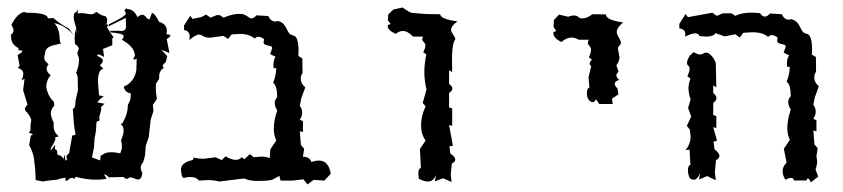

<svg xmlns="http://www.w3.org/2000/svg" viewBox="-20 -482 2262 515"><path d="M248.5 -51.8Q249.5 -56.6 249.5 -61Q249.5 -65.9 253.9 -65.9Q261.7 -73.7 278.3 -73.7Q286.6 -73.7 296.9 -71.8L302.7 -70.8L306.6 -83Q307.1 -86.4 307.1 -90.3Q307.1 -97.7 304.7 -105L310.5 -122.1Q311.5 -127.4 311.5 -131.8Q311.5 -143.6 305.2 -147L304.2 -149.9Q309.6 -149.9 310.5 -155.8Q318.8 -169.9 321.8 -186.5L323.2 -200.7L329.6 -214.4L331.1 -231.4Q314.5 -234.4 312 -249.5Q340.3 -261.7 345.7 -293.9L346.7 -324.7L340.8 -321.8L337.4 -324.7L341.8 -332Q341.8 -356 306.6 -375.5Q311 -379.4 311.5 -384.3V-385.3Q311.5 -392.1 277.8 -395L274.9 -399.4H300.8Q303.7 -398.9 305.7 -398.9Q316.4 -398.9 317.9 -408.2L317.4 -434.1L271 -411.1L272 -417Q315.9 -437.5 317.4 -445.3Q317.4 -448.7 314 -453.6L319.3 -461.4V-458Q339.4 -458 348.6 -436Q355.5 -442.4 362.8 -442.4Q367.2 -441.9 371.8 -436Q376.5 -430.2 380.9 -429.7L387.7 -447.3Q396 -445.8 406.7 -423.3Q427.7 -417.5 427.7 -398.9Q426.8 -396 426.8 -390.1L432.1 -389.6Q437 -388.7 437 -385.7Q436.5 -382.8 427.2 -377L434.6 -339.8L412.6 -348.6L428.7 -331.5L424.3 -314.5Q417 -309.6 416.5 -305.7Q416.5 -301.8 419.9 -300.3Q409.2 -294.4 407.2 -281.7L406.7 -270L398.4 -257.8Q397.9 -252.9 397.9 -247.6Q397.9 -233.4 400.9 -216.8L390.1 -200.7L391.6 -184.1L384.3 -161.6L378.9 -113.8L371.1 -91.3L369.1 -66.9Q366.2 -49.8 361.8 -43.9Q357.4 -38.1 357.4 -32.7Q357.4 -26.4 361.8 -18.1Q359.9 -0.5 350.1 -0.5Q347.2 -0.5 340.3 -3.4Q333.5 -6.3 329.1 -6.3Q326.2 -6.3 324.5 -4.2Q322.8 -2 318.8 -2L310.5 -7.3L272 -6.3Q265.6 -13.7 258.8 -14.2L266.1 -2.9Q255.4 0 236.8 0Q211.9 0 182.6 -7.8L179.2 -1.5Q177.2 -4.9 172.9 -4.9Q167 -4.9 161.6 2Q155.8 2.4 155.3 2.4L155.8 -5.4Q137.7 -2.9 135.3 -0.5Q101.6 2.9 96.7 4.9L75.7 1Q75.2 -28.3 72.3 -44.9L71.3 -56.2Q67.4 -78.1 58.1 -92.3L62.5 -117.7L68.4 -122.1L56.6 -126.5L61.5 -130.9Q61.5 -149.9 64 -160.2Q60.1 -173.8 47.9 -185.1L46.4 -191.4L53.7 -201.7L42 -240.2L45.9 -270.5L37.6 -266.6Q42.5 -275.4 42.5 -286.1Q40.5 -296.4 27.3 -299.8L32.7 -305.2L27.3 -334.5Q40 -341.8 40 -344.7Q40 -347.2 29.3 -347.2L29.8 -353Q10.3 -362.3 9.8 -382.3L8.8 -388.7Q16.1 -392.6 16.1 -399.9V-402.3Q14.6 -410.2 10.3 -415Q26.4 -446.8 45.9 -450.2Q46.4 -447.8 53.2 -447.8Q108.4 -447.8 108.4 -432.6L123 -433.6Q144.5 -415.5 164.1 -405.8L178.2 -387.2Q154.3 -414.6 125.5 -419.9Q137.7 -407.7 139.6 -386.2Q139.6 -365.7 145 -365.7L128.9 -361.8Q101.1 -356.9 101.1 -339.4Q98.6 -333 98.6 -325.2Q100.6 -316.4 110.4 -310.1Q105 -303.2 105 -296.9Q106.4 -286.6 115.7 -280.8Q104 -265.1 104 -249Q107.9 -224.6 124.5 -209L126 -199.2Q116.2 -189 116.2 -177.2Q118.2 -163.1 124 -153.8V-138.2Q126 -126 137.7 -116.2L126.5 -113.3L128.9 -111.8Q128.9 -104.5 116.7 -85.4L115.7 -77.6L127.9 -93.8L127 -82Q131.8 -82 133.3 -75.2L133.8 -67.4Q147.9 -64 149.9 -54.7L153.8 -67.9L155.3 -50.8Q158.2 -53.2 160.6 -55.2L158.7 -58.1Q158.2 -59.6 158.2 -61Q158.2 -65.9 165.5 -71.3L173.8 -118.7L177.2 -119.1Q182.6 -119.1 182.6 -124Q179.2 -135.7 178.2 -150.6Q177.2 -165.5 175.3 -190.4Q182.6 -190.9 182.6 -211.9L189 -239.7Q188.5 -262.2 188.5 -272.9Q188.5 -279.8 184.1 -286.1Q191.9 -305.2 191.9 -321.8Q191.9 -328.1 189.7 -331.8Q187.5 -335.4 187.5 -339.8L191.4 -351.1Q191.4 -356.4 181.2 -364.3Q180.7 -372.6 180.2 -379.9L181.6 -403.3Q183.6 -397.5 185.1 -391.6L184.1 -408.7Q177.7 -427.2 177.7 -437Q177.7 -450.2 188 -450.2L184.6 -451.2L189 -455.6L188.5 -445.8Q192.9 -446.8 198.2 -446.8Q205.1 -446.8 212.6 -445.3Q220.2 -443.8 225.1 -443.8Q228.5 -443.8 231.4 -445.3Q234.4 -446.8 238.8 -450.2Q242.7 -446.8 249.3 -443.1Q255.9 -439.5 262.7 -438.5Q267.6 -434.6 267.6 -426.8L265.6 -416L269 -417V-411.1L266.1 -410.2L281.7 -385.7H283.7V-379.9H281.2V-360.8Q271 -356.9 256.3 -350.6L259.3 -329.1Q248 -335.9 244.1 -335.9Q240.7 -335.9 240.7 -332Q255.9 -326.2 255.9 -318.8Q255.9 -314 248 -307.1L257.3 -297.4Q242.7 -295.4 242.7 -262.2L245.6 -226.6L258.8 -222.7Q247.6 -217.8 241.2 -207.5L260.7 -203.6Q250 -195.3 250 -191.9L252.4 -190.9L246.1 -167.5Q247.1 -164.1 247.1 -161.6Q247.1 -157.2 243.2 -157.2Q238.3 -157.2 238.3 -148.4Q238.3 -130.4 233.9 -112.8L231.9 -85.9L226.6 -59.6Z M699.7 -439Q706.1 -424.3 718.8 -424.3L725.6 -425.8Q736.8 -422.4 741.5 -416.5Q746.1 -410.6 748.8 -404.8Q751.5 -398.9 754.9 -393.8Q758.3 -388.7 767.1 -386.7Q780.8 -383.8 780.8 -344.7L780.3 -332L791 -325.2L791.5 -286.1Q786.6 -279.3 786.6 -270.5Q786.6 -258.3 798.8 -247.6L788.1 -218.3L784.2 -198.2Q790.5 -189.9 790.5 -180.2Q790.5 -170.4 784.2 -160.6L792.5 -157.2V-127.9L784.2 -129.9L787.1 -93.3L795.9 -83L792.5 -61.5H794.4Q810.1 -61.5 815.4 -47.4Q826.2 -51.3 835.4 -51.3Q861.3 -51.3 867.2 -16.1L850.1 2.4L821.3 0.5L804.7 12.7L793.9 -1L765.6 2.4H732.4L729.5 -10.3L709.5 0.5Q699.7 2.4 690.2 2.9Q680.7 3.4 671.9 3.4Q647.5 3.4 635.3 -3.4L567.9 4.9Q553.7 1 537.1 1L513.7 2.4Q506.3 -7.3 491.2 -7.3Q481 -7.3 472.2 -4.4L467.8 -9.8L465.3 -24.9Q465.3 -35.6 470.7 -40.8Q476.1 -45.9 482.2 -48.3Q488.3 -50.8 493.7 -52Q499 -53.2 499 -57.1L498.5 -59.6Q510.3 -56.2 526.4 -56.2L558.1 -60.1L574.7 -52.7L585 -62.5Q601.1 -53.2 612.3 -53.2Q622.6 -53.2 628.4 -60.5L635.3 -54.7L650.4 -68.8L660.6 -60.1L680.2 -62Q694.3 -62 703.6 -57.6L705.1 -81.5L721.2 -105.5Q714.4 -119.6 714.4 -135.7Q714.4 -159.7 723.6 -185.5Q716.8 -197.3 716.8 -206.1Q716.8 -213.9 723.6 -221.2Q723.1 -253.4 712.4 -259.8Q719.7 -275.9 721.2 -299.3L713.9 -298.8L713.4 -307.6Q713.4 -322.3 719.2 -329.6L704.6 -336.9L710 -352.5Q710 -356.9 706.3 -358.2Q702.6 -359.4 698.5 -360.1Q694.3 -360.8 690.7 -362.5Q687 -364.3 687 -369.6L688.5 -376.5Q680.7 -383.3 672.9 -383.3Q667.5 -383.3 663.1 -378.4Q648.9 -391.1 623 -391.1L601.1 -389.6L591.8 -377.4L579.6 -385.7L543 -380.9Q536.1 -380.9 532.2 -382.1Q528.3 -383.3 525.4 -384.8Q522.5 -386.2 520 -387.7Q517.6 -389.2 514.6 -389.2Q504.4 -389.2 487.8 -374.5L488.8 -383.8Q488.8 -399.4 473.6 -401.4V-413.6L490.2 -439.5L496.6 -431.2L521 -436.5L532.7 -442.9L544.9 -434.6L561 -441.4H569.8L579.6 -434.6Q603 -444.8 622.1 -444.8Q629.9 -444.8 634.8 -442.9Q639.6 -440.9 642.8 -438.7Q646 -436.5 648.7 -434.6Q651.4 -432.6 654.3 -432.6Q660.6 -432.6 668 -440.9Z M1124.5 -444.3 1160.6 -443.8Q1162.1 -430.2 1207 -424.8Q1189.9 -412.1 1189.9 -401.9Q1189.9 -398.9 1191.7 -395.5Q1193.4 -392.1 1195.6 -388.9Q1197.8 -385.7 1199.5 -382.6Q1201.2 -379.4 1201.2 -377.4Q1201.2 -375.5 1199.7 -374Q1198.2 -372.6 1196.8 -367.4Q1195.3 -362.3 1193.8 -351.6Q1192.4 -340.8 1192.4 -321.3L1192.9 -288.6L1184.6 -293.5V-256.8Q1193.4 -250.5 1193.4 -244.6Q1193.4 -238.3 1184.6 -232.9V-194.3L1192.9 -190.9V-144.5L1184.6 -146.5L1194.8 -91.3L1185.5 -89.4L1188 -70.3Q1201.2 -61 1201.2 -54.2Q1201.2 -47.9 1191.9 -43.5L1189 -12.7L1191.4 6.3L1168.5 -3.9L1146.5 4.4L1149.4 -12.7Q1142.6 4.9 1127.4 4.9Q1117.7 4.9 1103.5 -2.4L1102.1 -17.1Q1102.1 -30.3 1108.9 -31.2L1106.4 -82.5L1121.6 -105Q1109.4 -122.1 1109.4 -145.5Q1109.4 -170.9 1121.6 -196.8L1113.8 -206.1L1124 -241.7Q1118.2 -265.1 1118.2 -289.1Q1118.2 -300.8 1119.6 -312.5Q1121.1 -324.2 1123.5 -335.9L1115.2 -342.3Q1121.1 -353 1121.1 -359.9Q1121.1 -363.3 1119.6 -365.2Q1118.2 -367.2 1116.7 -368.9Q1115.2 -370.6 1113.8 -372.6Q1112.3 -374.5 1112.3 -377L1114.7 -383.8H1087.9Q1073.7 -398.9 1060.5 -398.9Q1050.8 -398.9 1041.5 -391.1Q1020 -400.9 1020 -411.6L1020.5 -415L1027.8 -417.5L1020.5 -427.2L1021.5 -443.4L1035.2 -456.5L1060.1 -461.9Q1079.6 -447.3 1086.4 -447.3Z M1605 -443.4Q1606.4 -427.7 1651.4 -421.9Q1634.3 -407.7 1634.3 -396Q1634.3 -392.6 1636 -388.7Q1637.7 -384.8 1639.9 -381.1Q1642.1 -377.4 1643.8 -374Q1645.5 -370.6 1645.5 -368.2Q1645.5 -363.3 1641.6 -360.1Q1637.7 -356.9 1637.7 -350.1L1641.6 -328.1Q1641.6 -317.9 1633.3 -306.6L1639.2 -289.6Q1633.3 -284.2 1633.3 -279.8Q1633.3 -273.9 1641.1 -267.6Q1628.9 -264.2 1628.9 -256.8Q1628.9 -251.5 1636.2 -245.1L1638.7 -229L1621.6 -217.3L1623.5 -203.1H1587.4L1578.6 -215.8Q1575.2 -208 1569.8 -208Q1564 -208 1559.1 -214.4Q1554.2 -220.7 1554.2 -231.9Q1554.2 -245.6 1561 -246.6L1558.6 -274.9L1565.9 -304.7Q1561.5 -307.6 1561.5 -311Q1561.5 -316.4 1567.9 -321.3L1559.6 -328.6Q1565.4 -340.8 1565.4 -348.6Q1565.4 -352.1 1564 -354.5Q1562.5 -356.9 1561 -358.9Q1559.6 -360.8 1558.1 -362.8Q1556.6 -364.7 1556.6 -367.7L1559.1 -375.5H1532.2Q1522.5 -381.3 1513.2 -381.3Q1499.5 -381.3 1485.8 -369.1Q1464.4 -380.4 1464.4 -392.1L1464.8 -396L1472.2 -398.9L1464.8 -409.7L1465.8 -428.2L1479.5 -442.9L1504.4 -437Q1510.7 -440.4 1520 -440.4Q1527.3 -440.4 1531.2 -436.5Q1535.2 -432.6 1541.5 -432.6Q1554.7 -432.6 1568.8 -443.8Z M2077.1 -443.8Q2083.5 -429.2 2096.2 -429.2L2103 -430.7Q2114.3 -426.8 2118.9 -420.9Q2123.5 -415 2126.2 -409.2Q2128.9 -403.3 2132.3 -398.2Q2135.7 -393.1 2144.5 -391.1Q2158.2 -388.2 2158.2 -348.6L2157.7 -335.4L2168.5 -329.1L2168.9 -289.6Q2164.1 -282.7 2164.1 -273.9Q2164.1 -261.2 2176.3 -250.5L2165.5 -220.7L2161.6 -200.7Q2168 -192.4 2168 -182.6Q2168 -172.9 2161.6 -163.1L2169.9 -159.7V-129.9L2161.6 -131.8L2164.6 -94.7L2173.3 -84.5L2169.9 -63L2171.9 -50.3Q2171.9 -40 2167.5 -27.3L2174.8 -8.3L2154.8 7.3Q2150.4 -3.4 2147 -3.4Q2144.5 -3.4 2143.1 2H2109.9Q2108.4 -4.9 2101.6 -4.9Q2096.7 -4.9 2086.9 0Q2079.1 -11.2 2079.1 -22.5Q2079.1 -35.6 2089.8 -45.4L2082.5 -83L2098.6 -106.9Q2091.8 -121.6 2091.8 -137.7Q2091.8 -161.6 2101.1 -188Q2094.2 -199.7 2094.2 -208.5Q2094.2 -216.3 2101.1 -224.1Q2100.6 -256.8 2089.8 -262.7Q2097.2 -279.3 2098.6 -302.7H2091.3L2090.8 -311.5Q2090.8 -325.7 2096.7 -333.5L2082 -340.8L2087.4 -356.4Q2087.4 -360.8 2083.7 -362.1Q2080.1 -363.3 2075.9 -364Q2071.8 -364.7 2068.1 -366.5Q2064.5 -368.2 2064.5 -373.5L2065.9 -380.9Q2058.1 -387.7 2050.3 -387.7Q2044.9 -387.7 2040.5 -382.8Q2026.4 -395.5 1998 -395.5L1973.6 -394L1964.4 -381.3L1952.1 -390.1L1923.8 -384.3L1899.4 -393.1Q1893.6 -383.8 1874 -383.8L1856 -385.3Q1853.5 -392.6 1844.7 -392.6Q1835.9 -392.6 1817.4 -383.8L1818.4 -390.1Q1818.4 -403.8 1802.2 -405.8V-418L1818.8 -444.3L1825.2 -436L1890.6 -447.8L1902.8 -439.5L1918.9 -446.3H1942.4L1952.1 -439.5Q1969.2 -448.2 1996.6 -448.2L2018.6 -446.8Q2024.4 -437.5 2031.7 -437.5Q2038.1 -437.5 2045.4 -445.8ZM1874 -340.8Q1878.4 -340.8 1883.1 -337.4Q1887.7 -334 1891.4 -329.1Q1895 -324.2 1897.5 -319.1Q1899.9 -314 1899.9 -311.5L1901.4 -248L1893.1 -252.9V-232.4Q1901.9 -225.6 1901.9 -218.8Q1901.9 -212.4 1893.1 -206.1V-173.8L1901.4 -170.4V-138.7L1893.1 -140.6L1903.3 -104.5L1894 -102.1L1896.5 -81.5Q1909.7 -71.8 1909.7 -64Q1909.7 -57.1 1900.4 -52.2L1897.5 -19L1899.9 1.5L1877 -9.8L1855 -0.5L1857.9 -19Q1851.1 0 1841.3 0Q1831.5 0 1828.4 -8.1Q1825.2 -16.1 1825.2 -23.9Q1825.2 -38.6 1832 -39.6L1829.6 -80.6L1818.8 -79.6Q1832.5 -95.7 1832.5 -116.7L1830.1 -134.8L1822.3 -144.5L1834 -169.4L1825.7 -192.4L1832.5 -215.8Q1826.7 -231.4 1826.7 -245.6Q1826.7 -256.8 1832 -271L1823.7 -277.8Q1829.6 -289.6 1829.6 -297.4Q1829.6 -303.2 1826.2 -305.7Q1822.8 -308.1 1822.8 -313.5Q1822.8 -321.3 1830.6 -333L1840.3 -342.3Q1851.6 -335.9 1857.9 -335.9Q1862.8 -335.9 1866.2 -338.4Q1869.6 -340.8 1874 -340.8Z"/></svg>

Font: Truetypewriter PolyglOTT
Style: Regular
Weight: 400
Designer: Sergey Beatoff a.k.a. Sam_T
Version: Version 3.76